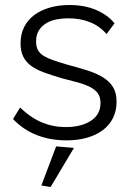

<svg xmlns="http://www.w3.org/2000/svg" viewBox="-20 -550 522 766"><path d="M245 10Q181 10 127 -11Q73 -32 32 -75L60 -121Q103 -80 147.5 -61.5Q192 -43 242 -43Q304 -43 342.5 -68Q381 -93 381 -139Q381 -163 370.5 -177.5Q360 -192 340 -202.5Q320 -213 291 -221Q262 -229 226 -238Q186 -250 155.5 -261Q125 -272 104 -287.5Q83 -303 72.5 -324.5Q62 -346 62 -377Q62 -415 77 -443.5Q92 -472 118 -491Q144 -510 179.5 -520Q215 -530 257 -530Q317 -530 363 -510.5Q409 -491 437 -457L405 -414Q378 -446 339 -461.5Q300 -477 252 -477Q228 -477 205 -472.5Q182 -468 164 -457Q146 -446 135 -428.5Q124 -411 124 -385Q124 -364 131.5 -350Q139 -336 155 -326.5Q171 -317 194.5 -309Q218 -301 249 -292Q294 -280 330 -268.5Q366 -257 391.5 -241Q417 -225 431 -202.5Q445 -180 445 -144Q445 -108 431 -79.5Q417 -51 390.5 -31Q364 -11 327 -0.5Q290 10 245 10ZM145 190 204 34 275 40 182 196Z"/></svg>

Font: Rising Sun Light
Style: Regular
Weight: 300
Designer: Matt McInerney, Pablo Impallari, Rodrigo Fuenzalida (Raleway font), Stephen Hutchings (Greek), Cristiano Sobral (main ch
Foundry: The Rising Sun Project Authors
Version: Version 4.327; ttfautohint (v1.8.4.7-5d5b-dirty)